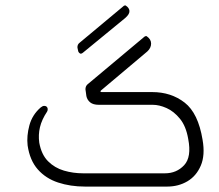

<svg xmlns="http://www.w3.org/2000/svg" viewBox="-20 -689 807 709"><path d="M443 -623 287 -495Q280 -489 275.5 -491.5Q271 -494 269 -499Q268 -502 267.5 -506Q267 -510 266 -513Q265 -525 275 -532L438 -668Q443 -670 445 -668Q457 -660 458 -649Q459 -637 443 -623ZM728 -173Q738 -116 721.5 -77.5Q705 -39 672 -19.5Q639 0 597 0H294Q240 0 194.5 -15Q149 -30 119.5 -63.5Q90 -97 82 -152Q78 -187 88.5 -226Q99 -265 130 -292Q133 -294 136 -296Q139 -298 143 -298Q154 -298 156 -288Q157 -282 154 -277Q134 -247 127.5 -219Q121 -191 125 -162Q133 -118 157.5 -93.5Q182 -69 216 -59Q250 -49 287 -49H589Q632 -49 660 -79Q688 -109 675 -176Q667 -223 644.5 -250.5Q622 -278 595 -290Q568 -302 544 -302H345Q324 -302 313 -311Q302 -320 299 -334L297 -349Q292 -369 305 -379L514 -554Q519 -557 522 -555Q538 -544 538 -528Q538 -512 524 -499L353 -355Q351 -353 351 -352Q351 -349 355 -349H542Q612 -349 662 -310Q712 -271 728 -173Z"/></svg>

Font: Zain Light
Style: Italic
Weight: 300
Italic angle: -10°
Designer: Zain,Boutros
Foundry: Mobile Telecommunications Company (Zain), 2024
Version: Version 1.51; ttfautohint (v1.8.4)